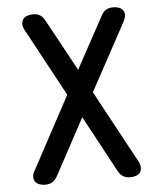

<svg xmlns="http://www.w3.org/2000/svg" viewBox="-53 -786 706 843"><g transform="rotate(-5 300.0 -365.0)"><path d="M517 -673 356 -376 528 -58Q537 -41 537 -28Q537 -15 530.5 -6.5Q524 2 512.5 6Q501 10 488 10Q468 10 455 1.5Q442 -7 433 -24L300 -271L167 -24Q158 -7 145 1.5Q132 10 112 10Q99 10 87.5 6Q76 2 69.5 -6.5Q63 -15 62.5 -27.5Q62 -40 72 -57L243 -375L82 -673Q73 -689 73.5 -702Q74 -715 80.5 -723.5Q87 -732 98.5 -736Q110 -740 124 -740Q142 -740 155 -732Q168 -724 177 -706L300 -480L423 -706Q432 -724 445 -732Q458 -740 477 -740Q490 -740 501.5 -736Q513 -732 519.5 -723.5Q526 -715 526 -702.5Q526 -690 517 -673Z"/></g></svg>

Font: Maple Mono Normal NL Medium
Style: Regular
Weight: 500
Monospace: yes
Designer: subframe7536
Version: Version 7.000